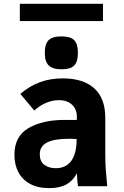

<svg xmlns="http://www.w3.org/2000/svg" viewBox="-20 -962 640 992"><path d="M54.5 -161.5Q54.5 -258 127.2 -300.2Q200 -342.5 314.5 -342.5H377V-362Q377 -383 367 -402Q357 -421 336 -432.8Q315 -444.5 284 -444.5Q251.5 -444.5 218.5 -430.8Q185.5 -417 157 -391L85 -477Q133.5 -518 186.5 -537.5Q239.5 -557 304.5 -557Q411 -557 467.5 -505.2Q524 -453.5 524 -353V-159.5Q524 -121.5 526.5 -85Q529 -48.5 534 0H383Q378 -32.5 377.5 -67Q357.5 -28.5 323 -9.2Q288.5 10 233.5 10Q174 10 133.8 -12.8Q93.5 -35.5 74 -74.2Q54.5 -113 54.5 -161.5ZM376 -243.5Q357.5 -245 334 -245Q259.5 -245 222.5 -225.5Q185.5 -206 185.5 -165Q185.5 -128 209 -110.5Q232.5 -93 268 -93Q321 -93 348.5 -131.2Q376 -169.5 376 -243.5ZM211.5 -689Q211.5 -735 231.2 -754.5Q251 -774 297 -774Q343.5 -774 363 -754.8Q382.5 -735.5 382.5 -689Q382.5 -643 363.5 -623.5Q344.5 -604 298.5 -604Q252 -604 231.8 -623.8Q211.5 -643.5 211.5 -689ZM82.5 -942.5H512V-853H82.5Z"/></svg>

Font: JuliaMono ExtraBold
Style: Regular
Weight: 800
Monospace: yes
Designer: cormullion
Foundry: corm
Version: Version 0.055; ttfautohint (v1.8.4)